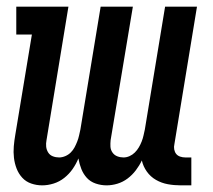

<svg xmlns="http://www.w3.org/2000/svg" viewBox="-20 -550 640 578"><path d="M107 8Q90 8 74 2.5Q58 -3 47 -15Q36 -27 30 -42.5Q24 -58 22 -75Q20 -92 21.5 -109.5Q23 -127 26 -144L76 -446H29V-530H186L120 -128Q118 -118 119 -108.5Q120 -99 125 -91Q130 -83 139 -79.5Q148 -76 158 -76Q167 -76 176.5 -80Q186 -84 193 -91Q200 -98 204.5 -106.5Q209 -115 212.5 -124Q216 -133 218 -142Q220 -151 222 -160L283 -530H380L313 -128Q312 -118 312.5 -108.5Q313 -99 318.5 -91Q324 -83 333 -79.5Q342 -76 352 -76Q361 -76 370 -80Q379 -84 386 -91Q393 -98 398 -106.5Q403 -115 406.5 -124Q410 -133 412 -142Q414 -151 416 -160L477 -530H573L505 -116Q503 -108 504.5 -100Q506 -92 510.5 -86.5Q515 -81 522.5 -78.5Q530 -76 538 -76H556V8H524Q504 8 485 4.5Q466 1 449.5 -8.5Q433 -18 422 -33.5Q411 -49 407 -67Q400 -52 389 -37.5Q378 -23 364 -12.5Q350 -2 333.5 3Q317 8 301 8Q301 8 301 8Q301 8 301 8Q284 8 268 2.5Q252 -3 241.5 -14.5Q231 -26 225 -41Q219 -56 216 -73Q209 -56 198.5 -41Q188 -26 173.5 -14.5Q159 -3 141.5 2.5Q124 8 107 8Q107 8 107 8Q107 8 107 8Z"/></svg>

Font: Iosevka Slab Medium Extended
Style: Italic
Weight: 500
Width: 7
Italic angle: -9°
Monospace: yes
Designer: Belleve Invis
Foundry: Belleve Invis
Version: Version 11.1.0; ttfautohint (v1.8.3)